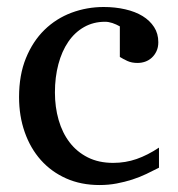

<svg xmlns="http://www.w3.org/2000/svg" viewBox="-20 -514 506 546"><path d="M432.1 -37.1Q415 -28.3 396.2 -19.3Q377.4 -10.3 356.2 -3.4Q335 3.4 311.8 7.8Q288.6 12.2 263.2 12.2Q210.4 12.2 168.2 -6.6Q126 -25.4 96.2 -58.8Q66.4 -92.3 50.3 -138.2Q34.2 -184.1 34.2 -237.8Q34.2 -300.8 53.7 -348.6Q73.2 -396.5 106.4 -429Q139.6 -461.4 183.3 -477.8Q227.1 -494.1 274.9 -494.1Q307.6 -494.1 336.2 -487.5Q364.7 -481 385.5 -468.3Q406.2 -455.6 418.2 -437Q430.2 -418.5 430.2 -394Q430.2 -379.4 425 -368.4Q419.9 -357.4 411.6 -349.9Q403.3 -342.3 392.8 -338.6Q382.3 -335 371.1 -335Q354.5 -335 342.3 -340.6Q330.1 -346.2 320.8 -352.1V-439Q310.5 -444.8 299.6 -448.5Q288.6 -452.1 278.8 -452.1Q245.6 -452.1 219 -437Q192.4 -421.9 174.1 -395Q155.8 -368.2 146 -331.3Q136.2 -294.4 136.2 -251Q136.2 -209.5 146.7 -172.9Q157.2 -136.2 178 -109.1Q198.7 -82 229.7 -66.4Q260.7 -50.8 301.8 -50.8Q336.9 -50.8 368.4 -61.8Q399.9 -72.8 432.1 -94.2Z"/></svg>

Font: BabelStone Ogham Pictish
Style: Bold Italic
Weight: 700
Italic angle: -30°
Designer: Andrew West
Foundry: BabelStone
Version: Version 1.02 March 14, 2022